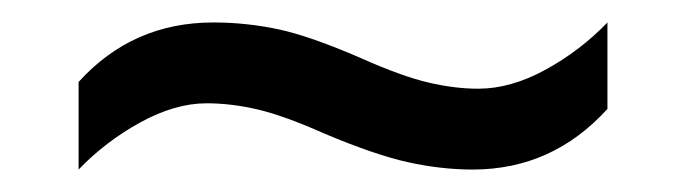

<svg xmlns="http://www.w3.org/2000/svg" viewBox="-20 -438 612 171"><path d="M269 -319Q233 -335 209.5 -340.5Q186 -346 164 -346Q136 -346 105 -329Q74 -312 50 -287V-365Q98 -418 170 -418Q199 -418 227.5 -412Q256 -406 302 -386Q338 -370 361.5 -364.5Q385 -359 406 -359Q435 -359 466 -376Q497 -393 521 -418V-341Q472 -287 401 -287Q373 -287 343.5 -293.5Q314 -300 269 -319Z"/></svg>

Font: Noto Znamenny Musical Notation
Style: Regular
Weight: 400
Version: Version 1.003; ttfautohint (v1.8.4.7-5d5b)